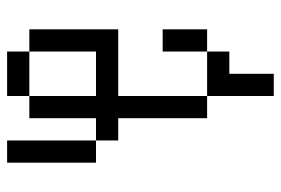

<svg xmlns="http://www.w3.org/2000/svg" viewBox="-145 -520 790 540"><g transform="rotate(-90 250.0 -250.0)"><path d="M250 -62.5V125H312.5Q312.5 125 312.5 0H375V-62.5ZM250 -62.5Q250 -62.5 250 -312.5H437.5Q437.5 -312.5 437.5 -562.5H375V-375H250V-562.5H187.5V-375H125V-312.5H187.5Q187.5 -312.5 187.5 -62.5ZM375 -62.5H437.5Q437.5 -62.5 437.5 -187.5H375Q375 -187.5 375 -62.5ZM125 -375Q125 -375 125 -625H62.5Q62.5 -625 62.5 -375ZM250 -562.5H375V-625H250Z"/></g></svg>

Font: UnifontExMono
Style: Regular
Weight: 500
Version: Version 15.0.06